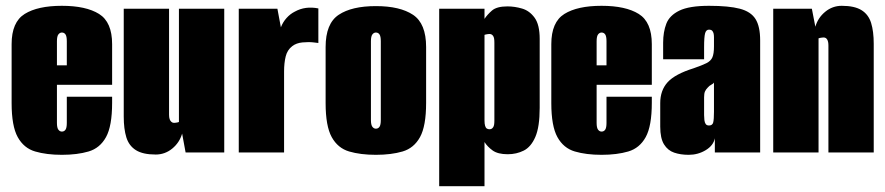

<svg xmlns="http://www.w3.org/2000/svg" viewBox="-20 -525 3048 661"><path d="M193 8Q140 8 101 -3.5Q62 -15 41 -53Q20 -91 20 -170V-373Q20 -449 65 -477Q110 -505 193 -505Q276 -505 321 -477Q366 -449 366 -373V-233H176V-102Q176 -85 181 -78.5Q186 -72 193 -72Q201 -72 205.5 -78.5Q210 -85 210 -102V-192H366V-171Q366 -91 345 -53Q324 -15 285 -3.5Q246 8 193 8ZM176 -300H210V-383Q210 -400 205.5 -406.5Q201 -413 193 -413Q186 -413 181 -406.5Q176 -400 176 -383Z M516 7Q472 7 448 -8Q424 -23 415 -52Q406 -81 406 -124V-495H562V-130Q562 -121 564 -115Q566 -109 570 -105.5Q574 -102 579 -102Q582 -102 585 -102.5Q588 -103 591 -103.5Q594 -104 596 -105V-495H752V0H619L607 -65Q598 -34 573 -13.5Q548 7 516 7Z M802 0V-495H935L947 -431Q954 -449 966.5 -463Q979 -477 995 -485Q1031 -505 1076 -496V-377Q1076 -377 1059.5 -379Q1043 -381 1021.5 -379Q1000 -377 986 -366Q969 -353 963.5 -330.5Q958 -308 958 -279V0Z M1274 8Q1221 8 1182 -3.5Q1143 -15 1122 -53Q1101 -91 1101 -170V-363Q1101 -444 1146 -474Q1191 -504 1274 -504Q1357 -504 1402 -474Q1447 -444 1447 -363V-171Q1447 -91 1426 -53Q1405 -15 1366 -3.5Q1327 8 1274 8ZM1274 -82Q1282 -82 1286.5 -88.5Q1291 -95 1291 -112V-383Q1291 -400 1286.5 -406.5Q1282 -413 1274 -413Q1267 -413 1262 -406.5Q1257 -400 1257 -383V-112Q1257 -95 1262 -88.5Q1267 -82 1274 -82Z M1492 116V-495H1648V-460Q1657 -474 1673.5 -488.5Q1690 -503 1727 -503Q1752 -503 1777.5 -495.5Q1803 -488 1820.5 -464Q1838 -440 1838 -391V-154Q1838 -88 1823 -53.5Q1808 -19 1783 -6.5Q1758 6 1728 6Q1694 6 1676 -7Q1658 -20 1648 -36V116ZM1665 -80Q1669 -80 1672 -81.5Q1675 -83 1677.5 -86.5Q1680 -90 1681 -95.5Q1682 -101 1682 -110V-378Q1682 -387 1681 -392.5Q1680 -398 1677.5 -401.5Q1675 -405 1672 -406.5Q1669 -408 1665 -408Q1662 -408 1659 -407.5Q1656 -407 1653.5 -406.5Q1651 -406 1649.5 -405.5Q1648 -405 1648 -405V-110Q1648 -99 1650 -92Q1652 -85 1656 -82.5Q1660 -80 1665 -80Z M2051 8Q1998 8 1959 -3.5Q1920 -15 1899 -53Q1878 -91 1878 -170V-373Q1878 -449 1923 -477Q1968 -505 2051 -505Q2134 -505 2179 -477Q2224 -449 2224 -373V-233H2034V-102Q2034 -85 2039 -78.5Q2044 -72 2051 -72Q2059 -72 2063.5 -78.5Q2068 -85 2068 -102V-192H2224V-171Q2224 -91 2203 -53Q2182 -15 2143 -3.5Q2104 8 2051 8ZM2034 -300H2068V-383Q2068 -400 2063.5 -406.5Q2059 -413 2051 -413Q2044 -413 2039 -406.5Q2034 -400 2034 -383Z M2351 8Q2323 8 2301 0.5Q2279 -7 2266 -28Q2253 -49 2253 -89V-170Q2253 -214 2278.5 -242Q2304 -270 2368 -290Q2397 -300 2412 -307.5Q2427 -315 2432.5 -327.5Q2438 -340 2438 -365V-397Q2438 -405 2436.5 -410.5Q2435 -416 2431.5 -419.5Q2428 -423 2421 -423Q2411 -423 2407.5 -410.5Q2404 -398 2404 -363V-321H2263V-378Q2263 -415 2274 -443.5Q2285 -472 2319 -488.5Q2353 -505 2421 -505Q2489 -505 2527 -495Q2565 -485 2581 -459.5Q2597 -434 2597 -386V0H2441V-49Q2436 -24 2409.5 -8Q2383 8 2351 8ZM2421 -93Q2433 -93 2435.5 -104Q2438 -115 2438 -140V-241Q2436 -237 2429 -233.5Q2422 -230 2417 -224Q2410 -217 2407 -210Q2404 -203 2404 -190V-129Q2404 -120 2405 -111.5Q2406 -103 2409.5 -98Q2413 -93 2421 -93Z M2642 0V-495H2775L2787 -433Q2796 -464 2821 -484.5Q2846 -505 2878 -505Q2922 -505 2946 -490Q2970 -475 2979 -446Q2988 -417 2988 -374V0H2832V-368Q2832 -375 2831 -380Q2830 -385 2828 -388.5Q2826 -392 2823 -394Q2820 -396 2815 -396Q2813 -396 2809.5 -395.5Q2806 -395 2803 -394.5Q2800 -394 2798 -393V0Z"/></svg>

Font: Alumni Sans Thin Black
Style: Regular
Weight: 900
Version: Version 1.018